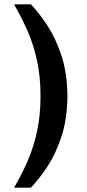

<svg xmlns="http://www.w3.org/2000/svg" viewBox="-20 -735 406 891"><path d="M45 136Q77 82 105 19.5Q133 -43 150.5 -118.5Q168 -194 168 -289Q168 -384 150.5 -460Q133 -536 105 -598Q77 -660 45 -715H123Q160 -677 199 -618Q238 -559 265 -477.5Q292 -396 293 -289Q292 -182 265 -100.5Q238 -19 199 39.5Q160 98 123 136Z"/></svg>

Font: Montagu Slab 16pt Medium
Style: Regular
Weight: 500
Designer: Florian Karsten
Foundry: Florian Karsten
Version: Version 1.000; ttfautohint (v1.8.3)